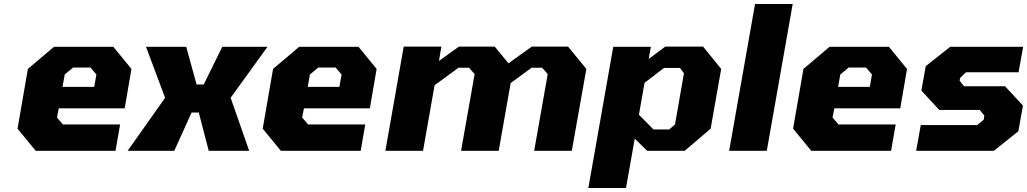

<svg xmlns="http://www.w3.org/2000/svg" viewBox="-20 -757 5157 964"><path d="M159 0 68 -111 120 -411 251 -522H549L640 -411L606 -213H275L266 -167L296 -132H583L560 0ZM294 -321H453L464 -383L434 -418H347L305 -383Z M621 0 809 -266 713 -522H915L967 -333H1003L1096 -522H1323L1138 -266L1231 0H1028L978 -192H942L855 0Z M1390 0 1299 -111 1351 -411 1482 -522H1780L1871 -411L1837 -213H1506L1497 -167L1527 -132H1814L1791 0ZM1525 -321H1684L1695 -383L1665 -418H1578L1536 -383Z M1915 0 2007 -523H2196L2184 -451L2284 -523H2464L2533 -439L2650 -523H2832L2924 -411L2851 0H2662L2730 -385L2702 -417H2649L2544 -340L2484 0H2295L2363 -385L2335 -417H2282L2162 -329L2104 0Z M2934 187 3059 -522H3248L3237 -461L3320 -523H3510L3601 -411L3548 -111L3418 0H3229L3167 -61L3123 187ZM3261 -107H3340L3369 -132L3414 -389L3394 -416H3314L3216 -341L3188 -181Z M3641 0 3771 -737H3960L3830 0Z M4053 0 3962 -111 4014 -411 4145 -522H4443L4534 -411L4500 -213H4169L4160 -167L4190 -132H4477L4454 0ZM4188 -321H4347L4358 -383L4328 -418H4241L4199 -383Z M4580 0 4603 -129H4886L4919 -156L4922 -177L4899 -205H4696L4606 -302L4628 -425L4751 -522H5117L5094 -394H4830L4801 -366L4798 -352L4820 -324H5026L5116 -227L5093 -98L4970 0Z"/></svg>

Font: Tomorrow
Style: Bold Italic
Weight: 700
Italic angle: -10°
Designer: Tony de Marco, Monica Rizzolli
Foundry: Just in Type
Version: Version 2.002